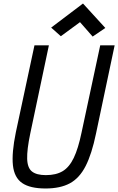

<svg xmlns="http://www.w3.org/2000/svg" viewBox="-20 -1058 672 1092"><path d="M239 14Q151 14 106 -17Q61 -48 53.5 -118Q46 -188 70 -305L176 -800H258L152 -298Q133 -207 134.5 -155Q136 -103 162 -82.5Q188 -62 241 -62Q299 -62 336.5 -84.5Q374 -107 399.5 -160Q425 -213 444 -305L550 -800H632L526 -298Q502 -182 467 -113.5Q432 -45 377.5 -15.5Q323 14 239 14ZM507 -850 435 -932 326 -852 271 -901 452 -1038 579 -899Z"/></svg>

Font: Victor Mono Thin Medium
Style: Italic
Weight: 500
Italic angle: -12°
Monospace: yes
Version: Version 1.561;gftools[0.9.30]